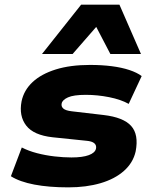

<svg xmlns="http://www.w3.org/2000/svg" viewBox="-20 -797 657 828"><path d="M275 11Q191 11 128 -1Q65 -13 27 -37L74 -161Q103 -146 139.5 -136.5Q176 -127 215 -122.5Q254 -118 288 -118Q336 -118 363 -128Q390 -138 394 -156Q397 -170 387 -179Q377 -188 352 -190L207 -205Q125 -214 93 -255.5Q61 -297 73 -360Q83 -408 120.5 -443Q158 -478 220.5 -497.5Q283 -517 368 -517Q419 -517 462 -511.5Q505 -506 538 -495Q571 -484 591 -469L535 -349Q501 -368 450.5 -378Q400 -388 350 -388Q297 -388 273 -377Q249 -366 246 -351Q243 -338 253 -329Q263 -320 290 -317L427 -301Q512 -291 545.5 -254Q579 -217 565 -144Q554 -95 514.5 -60Q475 -25 413.5 -7Q352 11 275 11ZM161 -564 330 -777H495L588 -564H456L395 -681L293 -564Z"/></svg>

Font: Nunito Sans 7pt SemiExpanded Black
Style: Italic
Weight: 900
Width: 6
Italic angle: -9°
Designer: Vernon Adams
Foundry: Vernon Adams
Version: Version 3.101;gftools[0.9.27]